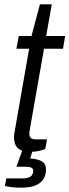

<svg xmlns="http://www.w3.org/2000/svg" viewBox="-20 -693 322 890"><path d="M119 11Q91 11 75 2.5Q59 -6 52 -21Q45 -36 45 -57Q45 -65 46.5 -74.5Q48 -84 50 -95L115 -467H56L67 -526H126L165 -673H220L194 -526H282L272 -467H184L120 -103Q119 -96 117.5 -87.5Q116 -79 116 -74Q116 -60 123 -53.5Q130 -47 146 -47H198L190 -3Q180 2 167.5 5Q155 8 142.5 9.5Q130 11 119 11ZM80 177Q59 177 38.5 175Q18 173 3 169L9 134H85Q110 134 122 125Q134 116 134 99Q134 89 125.5 84.5Q117 80 100 80H56L89 -12H136L120 42Q150 43 171.5 53.5Q193 64 193 93Q193 118 183 134.5Q173 151 156.5 160.5Q140 170 120 173.5Q100 177 80 177Z"/></svg>

Font: Archivo SemiCondensed Light
Style: Italic
Weight: 300
Width: 4
Italic angle: -10°
Designer: Hector Gatti
Foundry: Omnibus-Type
Version: Version 2.001